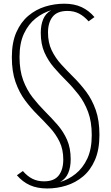

<svg xmlns="http://www.w3.org/2000/svg" viewBox="-20 -820 616 1062"><path d="M245.5 -640Q245.5 -584 266 -541.5Q286.5 -499 319 -463.5Q351.5 -428 387.8 -392Q424 -356 456.5 -312.8Q489 -269.5 509.5 -211.8Q530 -154 530 -74Q530 7.5 505.5 64.2Q481 121 439.5 155.8Q398 190.5 346.5 206.5Q295 222.5 241 222.5L219.5 201.5Q264 201.5 311 187.5Q358 173.5 398 141.8Q438 110 462.8 57.5Q487.5 5 487.5 -72.5Q487.5 -147 467.2 -201Q447 -255 414.8 -296.5Q382.5 -338 346.5 -373.8Q310.5 -409.5 278.2 -447Q246 -484.5 225.8 -530.2Q205.5 -576 205.5 -638.5Q205.5 -681.5 218.8 -713.5Q232 -745.5 263 -763.2Q294 -781 345.5 -781L335.5 -799.5Q391 -799.5 431.5 -780.5Q472 -761.5 502.5 -725.5L470 -702Q445 -730.5 417 -745Q389 -759.5 353 -759.5Q296.5 -759.5 271 -727.2Q245.5 -695 245.5 -640ZM330 62.5Q330 6.5 309.5 -35.8Q289 -78 256.5 -113.5Q224 -149 187.8 -185Q151.5 -221 119 -264.5Q86.5 -308 66 -366Q45.5 -424 45.5 -503.5Q45.5 -584.5 70.2 -641Q95 -697.5 136.5 -732.5Q178 -767.5 229.5 -783.5Q281 -799.5 335.5 -799.5L357 -778Q312 -778 264.8 -764Q217.5 -750 177.5 -718.5Q137.5 -687 112.8 -634.5Q88 -582 88 -505Q88 -430.5 108.2 -376.2Q128.5 -322 161 -280.5Q193.5 -239 229.5 -203Q265.5 -167 298 -129.8Q330.5 -92.5 350.8 -46.8Q371 -1 371 61Q371 104.5 357.5 136.8Q344 169 313 186.5Q282 204 230.5 204L241 222.5Q186.5 222.5 146 204.5Q105.5 186.5 73.5 149.5L106.5 126Q131 154.5 159.2 168.8Q187.5 183 223.5 183Q279.5 183 304.8 150.5Q330 118 330 62.5Z"/></svg>

Font: Hepta Slab ExtraLight Light
Style: Regular
Weight: 300
Version: Version 1.100